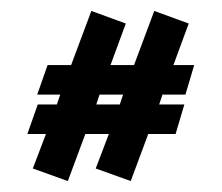

<svg xmlns="http://www.w3.org/2000/svg" viewBox="-20 -332 405 351"><path d="M199 -141 205 -159H162L156 -141ZM319 -159H277L271 -141H317L301 -87H251L219 -1L155 -24L179 -87H136L104 -1L40 -24L64 -87H30L49 -141H84L90 -159H48L67 -213H110L147 -312L210 -289L182 -213H225L262 -312L325 -289L297 -213H335Z"/></svg>

Font: RIT Keram
Style: Bold
Weight: 700
Designer: Sanesh MV
Version: Version 1.0